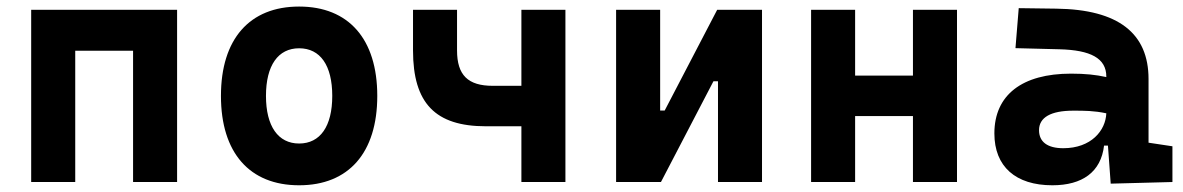

<svg xmlns="http://www.w3.org/2000/svg" viewBox="-20 -547 3556 577"><path d="M379.9 0H512.2V-517.6H73.7V0H206.1V-394.5H379.9Z M878.9 9.8C1027.8 9.8 1113.8 -87.9 1113.8 -258.8C1113.8 -429.7 1027.8 -527.3 878.9 -527.3C730 -527.3 644 -429.7 644 -258.8C644 -87.9 730 9.8 878.9 9.8ZM878.9 -115.7C815.9 -115.7 779.3 -167.5 779.3 -258.8C779.3 -350.6 815.9 -401.9 878.9 -401.9C942.4 -401.9 978.5 -350.6 978.5 -258.8C978.5 -167.5 942.4 -115.7 878.9 -115.7Z M1440.4 -167.5H1546.9V0H1679.2V-517.6H1546.9V-289.1H1460.9C1386.2 -289.1 1353.5 -321.3 1353.5 -395.5V-517.6H1221.2V-395.5C1221.2 -236.8 1288.1 -167.5 1440.4 -167.5Z M1831.5 0H1966.3L2124 -302.7H2137.7V0H2270V-517.6H2135.3L1977.5 -214.8H1963.9V-517.6H1831.5Z M2723.6 0H2856V-517.6H2723.6V-319.8H2549.8V-517.6H2417.5V0H2549.8V-198.2H2723.6Z M3317.9 4.9 3503.4 0V-107.4L3431.6 -118.2V-309.6C3431.6 -446.3 3341.8 -518.6 3154.3 -521L3041.5 -522.5L3031.7 -402.3L3164.1 -398.9C3257.3 -396.5 3304.7 -372.1 3304.7 -316.9V-315.4C3273.4 -322.3 3241.7 -325.7 3198.7 -325.7C3051.8 -325.7 2968.3 -261.7 2968.3 -146C2968.3 -46.4 3032.2 9.8 3142.6 9.8C3232.4 9.8 3288.6 -29.8 3297.9 -109.4H3309.6ZM3304.7 -206.5C3302.7 -154.8 3259.3 -101.6 3175.3 -101.6C3127.9 -101.6 3102.5 -120.6 3102.5 -155.8C3102.5 -194.3 3138.2 -214.4 3205.1 -214.4C3239.3 -214.4 3267.1 -214.4 3304.7 -206.5Z"/></svg>

Font: Cascadia Code
Style: Bold
Weight: 700
Monospace: yes
Designer: Aaron Bell
Foundry: Saja Typeworks
Version: Version 2404.023